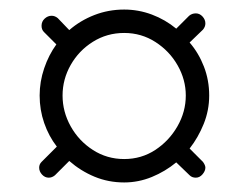

<svg xmlns="http://www.w3.org/2000/svg" viewBox="-20 -672 517 402"><path d="M240 -290Q207 -290 178 -302Q149 -314 125 -335L95 -305Q89 -300 82 -300Q74 -300 68 -306.5Q62 -313 62 -321Q62 -328 67 -333L99 -365Q82 -387 72.5 -414.5Q63 -442 63 -472Q63 -501 72.5 -529Q82 -557 98 -579L72 -605Q67 -610 67 -618Q67 -627 73.5 -633Q80 -639 88 -639Q95 -639 101 -634L125 -609Q148 -629 177.5 -640.5Q207 -652 240 -652Q270 -652 298 -641.5Q326 -631 349 -612L376 -639Q382 -644 390 -644Q398 -644 404 -637.5Q410 -631 410 -623Q410 -616 405 -610L377 -583Q396 -561 407 -532.5Q418 -504 418 -472Q418 -441 406.5 -412.5Q395 -384 377 -361L405 -333Q410 -326 410 -321Q410 -314 404 -307Q398 -300 390 -300Q382 -300 377 -305L349 -332Q326 -313 298 -301.5Q270 -290 240 -290ZM240 -339Q276 -339 305 -358Q334 -377 351.5 -407.5Q369 -438 369 -472Q369 -505 352 -535Q335 -565 305.5 -584Q276 -603 240 -603Q204 -603 174.5 -584.5Q145 -566 128 -536Q111 -506 111 -472Q111 -438 128 -407.5Q145 -377 174.5 -358Q204 -339 240 -339Z"/></svg>

Font: Dosis
Style: Regular
Weight: 400
Designer: EdgarTolentino, PabloImpallari, IginoMarini
Foundry: EdgarTolentino, PabloImpallari, IginoMarini
Version: Version 3.001; ttfautohint (v1.8.2)